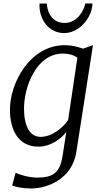

<svg xmlns="http://www.w3.org/2000/svg" viewBox="-20 -825 599 1093"><path d="M68.8 158.7 49.3 231C68.8 239.3 113.3 248 156.2 248C252.4 248 392.6 191.9 415 37.6L509.3 -567.9L452.6 -547.9C425.3 -558.1 386.7 -567.9 349.6 -567.9C149.9 -567.9 36.6 -352.1 36.6 -201.2C36.6 -79.1 88.4 9.8 198.7 9.8C267.1 9.8 323.7 -31.7 357.4 -73.2L335.9 64C321.3 156.7 282.7 186 193.8 186C144.5 186 96.2 170.9 68.8 158.7ZM210.9 -45.9C150.9 -45.9 116.7 -106 116.7 -206.5C116.7 -332.5 187.5 -520 337.9 -520C367.2 -520 397.9 -513.7 420.4 -496.1L367.7 -141.1C339.4 -100.1 278.3 -45.9 210.9 -45.9ZM345.7 -636.7C427.7 -636.7 496.6 -717.3 504.9 -789.6C505.9 -794.4 506.3 -799.8 505.9 -805.2H465.8C458 -766.1 419.9 -694.3 347.7 -694.3C282.7 -694.3 253.9 -745.6 248 -790C247.1 -794.9 247.1 -800.8 246.6 -804.7H205.1C204.6 -802.2 204.6 -797.9 204.6 -794.9C204.6 -716.8 254.9 -636.7 345.7 -636.7Z"/></svg>

Font: Merriweather
Style: Light Italic
Weight: 300
Italic angle: -7.5°
Designer: Eben Sorkin
Foundry: Eben Sorkin
Version: Version 1.001